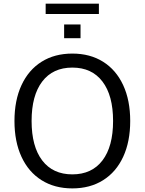

<svg xmlns="http://www.w3.org/2000/svg" viewBox="-20 -1021 791 1050"><path d="M59.1 -359.4Q59.1 -472.3 97.6 -555.4Q136.1 -638.5 207.4 -683.3Q278.7 -728 375.6 -728Q472.5 -728 543.8 -683.3Q615.1 -638.5 653.6 -555.4Q692.1 -472.3 692.1 -359.4Q692.1 -246.5 653.6 -163.3Q615.1 -80.2 543.8 -35.5Q472.5 9.3 375.6 9.3Q278.7 9.3 207.4 -35.5Q136.1 -80.2 97.6 -163.3Q59.1 -246.5 59.1 -359.4ZM598.4 -359.4Q598.4 -498.9 540.3 -575.1Q482.2 -651.4 375.6 -651.4Q269 -651.4 210.9 -575.1Q152.8 -498.9 152.8 -359.4Q152.8 -219.8 210.9 -143.6Q269 -67.4 375.6 -67.4Q482.2 -67.4 540.3 -143.6Q598.4 -219.8 598.4 -359.4ZM229.7 -1001.1H520.8V-944.5H229.7ZM330.7 -887.3H420.4V-812.1H330.7Z"/></svg>

Font: Min Sans VF VF
Style: Regular
Weight: 400
Designer: Jinseong-Kim, NotoSansCJK, Nunito
Foundry: Jinseong-Kim
Version: Version 1.420;Glyphs 3.1.2 (3151)